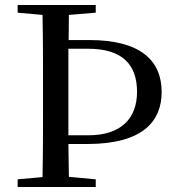

<svg xmlns="http://www.w3.org/2000/svg" viewBox="-20 -752 705 772"><path d="M51 0H365V-31L257 -41L255 -173H331C556 -173 630 -266 630 -382C630 -507 547 -591 339 -591H256L257 -692L365 -701V-732H51V-701L151 -692C153 -593 153 -493 153 -392V-339C153 -239 153 -138 151 -40L51 -31ZM255 -556H335C471 -556 531 -493 531 -383C531 -276 467 -208 335 -208H255V-340V-393Z"/></svg>

Font: Noto Serif TC Medium
Style: Regular
Weight: 500
Designer: Ryoko NISHIZUKA 西塚涼子 (kana & ideographs); Frank Grießhammer (Latin, Greek & Cyrillic); Wenlong ZHANG 张文龙 (bopomofo); San
Foundry: Adobe
Version: Version 2.001;hotconv 1.1.0;makeotfexe 2.6.0